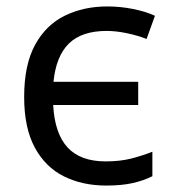

<svg xmlns="http://www.w3.org/2000/svg" viewBox="-20 -566 535 596"><path d="M310 10Q236 10 178.5 -18.5Q121 -47 88 -108Q55 -169 55 -265Q55 -365 89 -427Q123 -489 181.5 -517.5Q240 -546 313 -546Q354 -546 393.5 -538Q433 -530 461 -517L435 -445Q407 -456 373.5 -463Q340 -470 311 -470Q234 -470 194 -431Q154 -392 146 -312H409V-240H145Q150 -151 190 -108Q230 -65 308 -65Q353 -65 388 -74Q423 -83 453 -95V-19Q425 -5 391 2.5Q357 10 310 10Z"/></svg>

Font: Noto IKEA Arabic
Style: Regular
Weight: 400
Designer: Monotype Design Team
Foundry: Monotype Imaging Inc.
Version: Version 1.200